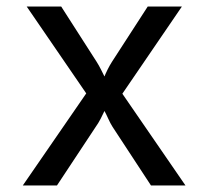

<svg xmlns="http://www.w3.org/2000/svg" viewBox="-20 -570 640 590"><path d="M50 0 245 -283 62 -550H168L277 -380Q284 -369 290.5 -356Q297 -343 301 -335Q304 -343 310.5 -356Q317 -369 324 -380L434 -550H539L356 -282L550 0H444L326 -180Q319 -191 312.5 -205.5Q306 -220 301 -229Q297 -220 289.5 -205.5Q282 -191 274 -180L155 0Z"/></svg>

Font: JetBrainsMono NF
Style: Regular
Weight: 400
Designer: Philipp Nurullin, Konstantin Bulenkov
Foundry: JetBrains
Version: Version 2.251; ttfautohint (v1.8.3);Nerd Fonts 2.2.2